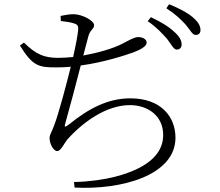

<svg xmlns="http://www.w3.org/2000/svg" viewBox="-20 -841 1040 906"><path d="M768 -658C789 -631 799 -607 814 -607C827 -607 837 -615 837 -631C837 -651 827 -669 801 -692C778 -714 741 -737 692 -760L677 -741C720 -712 746 -682 768 -658ZM856 -725C877 -700 888 -676 903 -676C916 -676 926 -683 926 -699C926 -720 915 -738 888 -761C864 -781 827 -801 778 -821L765 -802C808 -774 832 -751 856 -725ZM267 -742C292 -739 312 -736 328 -731C344 -726 350 -721 349 -703C348 -681 337 -624 325 -572C301 -570 278 -568 256 -568C191 -568 152 -582 93 -640L74 -626C135 -528 163 -523 246 -523C269 -523 292 -524 314 -526C295 -449 257 -304 235 -248C221 -210 214 -206 214 -189C214 -161 233 -128 250 -128C267 -128 284 -166 297 -182C371 -265 482 -345 593 -345C676 -345 750 -296 750 -204C750 -133 704 -53 519 -6C470 6 407 16 329 18L332 44C554 56 808 -14 808 -191C808 -290 740 -377 595 -377C489 -377 399 -329 307 -255C282 -236 283 -241 290 -266C307 -326 341 -453 361 -532C472 -547 570 -580 610 -594C644 -607 672 -623 672 -639C672 -658 651 -666 632 -666C614 -666 593 -653 556 -634C513 -612 444 -592 373 -579L397 -670C404 -699 424 -704 424 -722C424 -744 367 -774 327 -774C308 -774 287 -770 266 -766Z"/></svg>

Font: Noto Serif HK Light
Style: Regular
Weight: 300
Designer: Ryoko NISHIZUKA 西塚涼子 (kana & ideographs); Frank Grießhammer (Latin, Greek & Cyrillic); Wenlong ZHANG 张文龙 (bopomofo); San
Foundry: Adobe
Version: Version 2.001;hotconv 1.1.0;makeotfexe 2.6.0